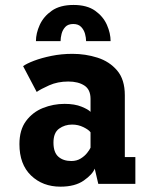

<svg xmlns="http://www.w3.org/2000/svg" viewBox="-20 -724 590 756"><path d="M218 11Q148 11 102.2 -33Q56.5 -77 56.5 -156.5Q56.5 -212.5 82.5 -247.5Q108.5 -282.5 149.2 -298.8Q190 -315 234 -315Q274 -315 301 -304Q328 -293 336.5 -283.5V-334.5Q336.5 -371.5 312.2 -387.2Q288 -403 249 -403Q207 -403 173.5 -388Q140 -373 124.5 -362L71 -463.5Q84.5 -473.5 114 -484.8Q143.5 -496 182.8 -504Q222 -512 265.5 -512Q316.5 -512 363.8 -497Q411 -482 441.2 -446.5Q471.5 -411 471.5 -349V-105.5H513V0H367L353 -60Q344.5 -37.5 310 -13.2Q275.5 11 218 11ZM261 -90Q282 -90 297.8 -99.8Q313.5 -109.5 323.2 -122Q333 -134.5 336.5 -142.5V-203Q329.5 -213 308.8 -223.2Q288 -233.5 264 -233.5Q235 -233.5 212.8 -217.5Q190.5 -201.5 190.5 -162.5Q190.5 -124 209.8 -107Q229 -90 261 -90ZM269.5 -704.5Q322.5 -704.5 354.5 -681.8Q386.5 -659 401 -626Q415.5 -593 415.5 -562H319Q319 -575 314.8 -590.8Q310.5 -606.5 299.5 -618Q288.5 -629.5 268.5 -629.5Q248 -629.5 237.2 -618Q226.5 -606.5 222.5 -590.8Q218.5 -575 218.5 -562H121.5Q121.5 -593 136.5 -626Q151.5 -659 184 -681.8Q216.5 -704.5 269.5 -704.5Z"/></svg>

Font: Trispace SemiCondensed SemiBold
Style: Regular
Weight: 600
Width: 4
Designer: Tyler Finck
Foundry: Etcetera Type Company
Version: Version 1.210; ttfautohint (v1.8.3)